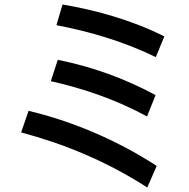

<svg xmlns="http://www.w3.org/2000/svg" viewBox="-20 -768 840 854"><path d="M231 -656C377 -628 527 -585 673 -514L711 -606C564 -680 401 -724 258 -748ZM206 -407C348 -375 495 -326 634 -250L672 -345C531 -421 389 -471 237 -502ZM74 -179C262 -129 452 -52 635 66L677 -30C491 -151 289 -232 107 -275Z"/></svg>

Font: Smiley Sans Oblique
Style: Regular
Weight: 400
Italic angle: -8°
Designer: oooooohmygosh, Nagisa Chen, Janine Sui, Heda Shi, Jian Li
Foundry: atelierAnchor
Version: Version 2.0.1